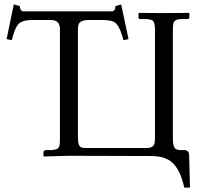

<svg xmlns="http://www.w3.org/2000/svg" viewBox="-20 -704 903 865"><path d="M250 -571.8Q250 -606 223.1 -612.3Q213.9 -614.3 202.1 -613.8H125Q77.6 -613.8 60.5 -592.8Q45.4 -573.2 33.2 -522.9L9.8 -527.8L42 -684.1L68.8 -676.8Q70.8 -653.8 85 -652.8H483.9Q500 -653.8 500 -676.8L525.9 -684.1L559.1 -527.8L536.1 -522.9Q519 -590.8 494.1 -605Q477.5 -613.8 442.9 -613.8H378.9Q339.8 -613.8 333.5 -592.3Q331.1 -583.5 331.1 -571.8V-83Q331.1 -45.4 346.7 -39.6Q355 -37.1 370.1 -37.1H639.2Q671.9 -37.1 676.3 -58.6Q677.7 -67.4 678.2 -83V-571.8Q678.2 -605 666.5 -612.3Q656.7 -617.2 639.2 -618.2H608.9Q604.5 -620.1 604 -623V-645L606 -646L713.9 -645L830.1 -646L833 -645V-623Q831.1 -618.7 827.1 -618.2H796.9Q765.6 -617.2 761.2 -599.1Q759.3 -590.3 758.8 -571.8V-77.1Q758.8 -39.1 773.9 -31.7Q782.2 -28.3 793.9 -27.8H811Q825.2 -27.8 830.6 -15.1Q831.5 -11.2 832 -7.8L835.9 141.1H810.1Q789.6 44.4 738.3 15.6Q708 -0.5 667 -1Q665.5 -1 346.2 -2H286.1L178.2 1L175.8 -1V-18.1Q177.2 -26.4 185.1 -27.8H210.9Q241.2 -28.8 246.6 -43.5Q250 -53.7 250 -75.2Z"/></svg>

Font: Linux Biolinum Capitals O
Style: Small Caps
Weight: 400
Designer: Philipp H. Poll
Foundry: Philipp H. Poll
Version: Version 1.0.4